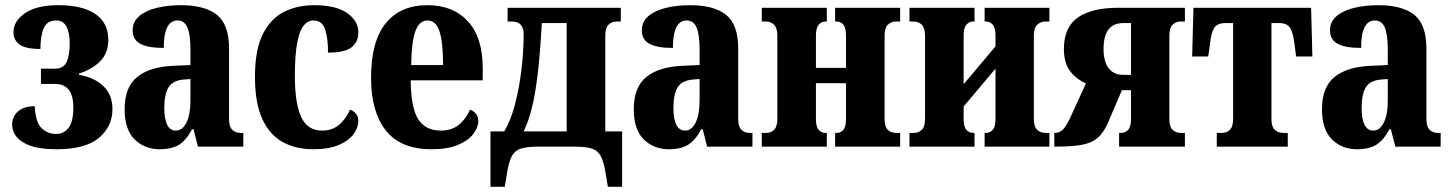

<svg xmlns="http://www.w3.org/2000/svg" viewBox="-20 -566 5598 741"><path d="M198 10Q112 10 69.5 -16.5Q27 -43 27 -85Q27 -116 49.5 -136Q72 -156 114 -156Q117 -94 140.5 -71.5Q164 -49 197 -49Q226 -49 244.5 -72.5Q263 -96 263 -151Q263 -198 245 -220Q227 -242 193 -242H138V-301H193Q225 -301 237 -326.5Q249 -352 249 -400Q249 -438 237 -462.5Q225 -487 196 -487Q162 -487 149 -457.5Q136 -428 136 -377Q78 -377 55 -394.5Q32 -412 32 -441Q32 -485 77 -515.5Q122 -546 205 -546Q298 -546 348 -512Q398 -478 398 -412Q398 -362 367.5 -330.5Q337 -299 285 -282V-277Q342 -268 378 -234.5Q414 -201 414 -145Q414 -78 362 -34Q310 10 198 10Z M597 10Q538 10 499.5 -28Q461 -66 461 -144Q461 -230 509.5 -269Q558 -308 648 -312L715 -315V-374Q715 -432 703.5 -459.5Q692 -487 665 -487Q612 -487 612 -381Q551 -381 521.5 -397Q492 -413 492 -449Q492 -482 517 -503.5Q542 -525 584.5 -535.5Q627 -546 678 -546Q771 -546 817.5 -508.5Q864 -471 864 -379V-107Q864 -77 876.5 -65Q889 -53 908 -53H919V0H744L727 -67H721Q699 -25 671 -7.5Q643 10 597 10ZM659 -62Q684 -62 699.5 -92.5Q715 -123 715 -180V-261L688 -259Q646 -255 630 -228.5Q614 -202 614 -149Q614 -108 625 -85Q636 -62 659 -62Z M1189 10Q1122 10 1071.5 -17.5Q1021 -45 992.5 -106.5Q964 -168 964 -270Q964 -375 995 -435.5Q1026 -496 1077.5 -521Q1129 -546 1192 -546Q1277 -546 1320 -515.5Q1363 -485 1363 -441Q1363 -405 1337.5 -384Q1312 -363 1246 -363Q1246 -419 1234.5 -453Q1223 -487 1190 -487Q1168 -487 1152 -467.5Q1136 -448 1127 -401Q1118 -354 1118 -271Q1118 -169 1142 -115.5Q1166 -62 1223 -62Q1261 -62 1287.5 -83.5Q1314 -105 1331 -143Q1363 -130 1363 -99Q1363 -74 1344.5 -48.5Q1326 -23 1287.5 -6.5Q1249 10 1189 10Z M1645 10Q1527 10 1469.5 -62Q1412 -134 1412 -266Q1412 -406 1468.5 -476Q1525 -546 1630 -546Q1728 -546 1785.5 -484Q1843 -422 1843 -303V-256H1565Q1566 -150 1594 -106Q1622 -62 1681 -62Q1724 -62 1751.5 -85Q1779 -108 1794 -143Q1826 -130 1826 -99Q1826 -75 1807 -49.5Q1788 -24 1748 -7Q1708 10 1645 10ZM1690 -315Q1690 -404 1676 -445.5Q1662 -487 1630 -487Q1598 -487 1583 -445.5Q1568 -404 1567 -315Z M1873 155V-59H1926Q1951 -100 1967.5 -163Q1984 -226 1992.5 -297.5Q2001 -369 2001 -434Q2001 -483 1955 -483H1939V-536H2376V-483H2360Q2341 -483 2328.5 -470.5Q2316 -458 2316 -429V-59H2381V155H2326L2316 95Q2309 55 2297.5 34.5Q2286 14 2262.5 7Q2239 0 2196 0H2058Q2015 0 1991.5 7Q1968 14 1956.5 34.5Q1945 55 1938 95L1928 155ZM2001 -59H2167V-477H2071Q2065 -363 2055.5 -283Q2046 -203 2032.5 -149Q2019 -95 2001 -59Z M2562 10Q2503 10 2464.5 -28Q2426 -66 2426 -144Q2426 -230 2474.5 -269Q2523 -308 2613 -312L2680 -315V-374Q2680 -432 2668.5 -459.5Q2657 -487 2630 -487Q2577 -487 2577 -381Q2516 -381 2486.5 -397Q2457 -413 2457 -449Q2457 -482 2482 -503.5Q2507 -525 2549.5 -535.5Q2592 -546 2643 -546Q2736 -546 2782.5 -508.5Q2829 -471 2829 -379V-107Q2829 -77 2841.5 -65Q2854 -53 2873 -53H2884V0H2709L2692 -67H2686Q2664 -25 2636 -7.5Q2608 10 2562 10ZM2624 -62Q2649 -62 2664.5 -92.5Q2680 -123 2680 -180V-261L2653 -259Q2611 -255 2595 -228.5Q2579 -202 2579 -149Q2579 -108 2590 -85Q2601 -62 2624 -62Z M2920 0V-53H2936Q2955 -53 2967.5 -65Q2980 -77 2980 -107V-429Q2980 -458 2967.5 -470.5Q2955 -483 2936 -483H2920V-536H3171V-483H3166Q3150 -483 3139.5 -470.5Q3129 -458 3129 -429V-304H3245V-429Q3245 -458 3235 -470.5Q3225 -483 3208 -483H3203V-536H3454V-483H3438Q3419 -483 3406.5 -470.5Q3394 -458 3394 -429V-107Q3394 -77 3406.5 -65Q3419 -53 3438 -53H3454V0H3203V-53H3208Q3225 -53 3235 -65Q3245 -77 3245 -107V-245H3129V-107Q3129 -77 3139.5 -65Q3150 -53 3166 -53H3171V0Z M3490 0V-53H3506Q3525 -53 3537.5 -65Q3550 -77 3550 -107V-429Q3550 -458 3537.5 -470.5Q3525 -483 3506 -483H3490V-536H3741V-483H3736Q3720 -483 3709.5 -470.5Q3699 -458 3699 -429V-241L3822 -387V-429Q3822 -458 3811.5 -470.5Q3801 -483 3785 -483H3780V-536H4030V-483H4015Q3996 -483 3983 -470.5Q3970 -458 3970 -429V-107Q3970 -77 3983 -65Q3996 -53 4015 -53H4030V0H3780V-53H3785Q3801 -53 3811.5 -65Q3822 -77 3822 -107V-301L3699 -155V-107Q3699 -77 3709.5 -65Q3720 -53 3736 -53H3741V0Z M4049 0V-53H4051Q4070 -53 4083.5 -67.5Q4097 -82 4111 -113L4171 -244Q4131 -262 4108.5 -293.5Q4086 -325 4086 -377Q4086 -461 4140 -498.5Q4194 -536 4295 -536H4553V-483H4537Q4518 -483 4505.5 -470.5Q4493 -458 4493 -429V-107Q4493 -77 4505.5 -65Q4518 -53 4537 -53H4553V0H4299V-53H4305Q4323 -53 4334 -65Q4345 -77 4345 -107V-218H4310L4256 -92Q4239 -53 4215 -33Q4191 -13 4152 -6.5Q4113 0 4049 0ZM4315 -277H4345V-477H4315Q4239 -477 4239 -377Q4239 -329 4258.5 -303Q4278 -277 4315 -277Z M4676 0V-53H4695Q4714 -53 4726.5 -65Q4739 -77 4739 -107V-477H4710Q4677 -477 4665.5 -457.5Q4654 -438 4650 -396L4643 -348H4581L4586 -536H5040L5045 -348H4982L4976 -396Q4971 -438 4959.5 -457.5Q4948 -477 4916 -477H4887V-107Q4887 -77 4900 -65Q4913 -53 4932 -53H4950V0Z M5218 10Q5159 10 5120.5 -28Q5082 -66 5082 -144Q5082 -230 5130.5 -269Q5179 -308 5269 -312L5336 -315V-374Q5336 -432 5324.5 -459.5Q5313 -487 5286 -487Q5233 -487 5233 -381Q5172 -381 5142.5 -397Q5113 -413 5113 -449Q5113 -482 5138 -503.5Q5163 -525 5205.5 -535.5Q5248 -546 5299 -546Q5392 -546 5438.5 -508.5Q5485 -471 5485 -379V-107Q5485 -77 5497.5 -65Q5510 -53 5529 -53H5540V0H5365L5348 -67H5342Q5320 -25 5292 -7.5Q5264 10 5218 10ZM5280 -62Q5305 -62 5320.5 -92.5Q5336 -123 5336 -180V-261L5309 -259Q5267 -255 5251 -228.5Q5235 -202 5235 -149Q5235 -108 5246 -85Q5257 -62 5280 -62Z"/></svg>

Font: Noto Serif ExtraCondensed ExtraBold
Style: Regular
Weight: 800
Width: 2
Designer: Monotype Design Team
Foundry: Monotype Imaging Inc.
Version: Version 2.013; ttfautohint (v1.8.4.7-5d5b)